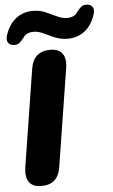

<svg xmlns="http://www.w3.org/2000/svg" viewBox="-62 -979 605 1029"><g transform="rotate(-5 240.5 -464.5)"><path d="M119 9Q72 9 52.5 -19Q33 -47 41 -99L124 -623Q139 -714 229 -714Q275 -714 294.5 -686Q314 -658 305 -606L222 -83Q208 9 119 9ZM35 -757Q16 -758 6.5 -772.5Q-3 -787 5 -812Q24 -870 63 -900Q102 -930 154 -930Q191 -930 222 -916.5Q253 -903 280.5 -889.5Q308 -876 335 -876Q353 -876 367.5 -882.5Q382 -889 391 -904Q404 -921 415 -930Q426 -939 447 -938Q467 -936 476 -922Q485 -908 477 -883Q458 -824 419 -794.5Q380 -765 328 -765Q291 -765 260 -778Q229 -791 201.5 -804.5Q174 -818 148 -818Q130 -818 115 -811.5Q100 -805 91 -790Q78 -774 67 -764.5Q56 -755 35 -757Z"/></g></svg>

Font: Nunito Black
Style: Italic
Weight: 900
Italic angle: -9°
Designer: Vernon Adams
Foundry: Vernon Adams
Version: Version 3.601; ttfautohint (v1.8.2.53-6de2)